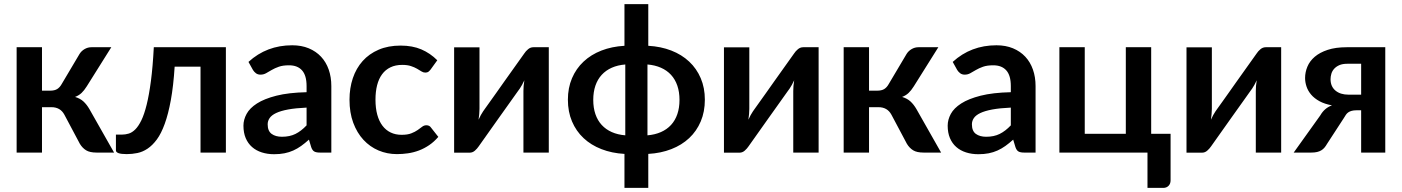

<svg xmlns="http://www.w3.org/2000/svg" viewBox="-20 -743 6828 935"><path d="M367.5 -480.5Q376.5 -495 392 -504Q407.5 -513 425 -513H522L402.5 -322.5Q390 -302.5 377 -290.2Q364 -278 345.5 -271Q370.5 -263.5 386.5 -248.8Q402.5 -234 415.5 -211.5L535.5 0H450Q417.5 0 399.5 -11Q381.5 -22 369 -42.5L293.5 -184.5Q283.5 -203 267.8 -212Q252 -221 231 -221H184.5V0H61V-513H184.5V-301.5H224.5Q245.5 -301.5 258.2 -309.2Q271 -317 280 -333Z M1080 -513V0H956.5V-418.5H830.5Q824.5 -324 812 -255.8Q799.5 -187.5 782.2 -140Q765 -92.5 743.8 -63.8Q722.5 -35 698.5 -19Q674.5 -3 649 2.2Q623.5 7.5 597.5 7.5Q570 7.5 557.2 2.8Q544.5 -2 544.5 -10.5V-87.5H574Q590.5 -87.5 607 -92.5Q623.5 -97.5 639 -113Q654.5 -128.5 668.5 -157.2Q682.5 -186 694.2 -233.2Q706 -280.5 715 -349Q724 -417.5 729 -513Z M1537.5 0Q1520 0 1510.5 -5.2Q1501 -10.5 1495.5 -26.5L1484.5 -63Q1465 -45.5 1446.5 -32.2Q1428 -19 1408 -10Q1388 -1 1365.2 3.5Q1342.5 8 1315 8Q1282.5 8 1255 -0.8Q1227.5 -9.5 1207.5 -27Q1187.5 -44.5 1176.5 -70.5Q1165.5 -96.5 1165.5 -131Q1165.5 -160 1180.8 -188.2Q1196 -216.5 1231.5 -239.2Q1267 -262 1326 -277Q1385 -292 1473 -294V-324Q1473 -375.5 1451 -400.2Q1429 -425 1387.5 -425Q1357.5 -425 1337.8 -418Q1318 -411 1303 -402.2Q1288 -393.5 1275.8 -386.5Q1263.5 -379.5 1248.5 -379.5Q1235.5 -379.5 1226.5 -386.2Q1217.5 -393 1212 -402L1190 -441.5Q1278.5 -522.5 1403 -522.5Q1448 -522.5 1483.5 -507.8Q1519 -493 1543.5 -466.8Q1568 -440.5 1580.8 -404Q1593.5 -367.5 1593.5 -324V0ZM1353 -77Q1391 -77 1418.8 -90.8Q1446.5 -104.5 1473 -132.5V-219Q1419 -216.5 1382.8 -209.8Q1346.5 -203 1324.5 -192.5Q1302.5 -182 1293 -168Q1283.5 -154 1283.5 -137.5Q1283.5 -105 1302.8 -91Q1322 -77 1353 -77Z M2077 -404.5Q2071.5 -397.5 2066.2 -393.5Q2061 -389.5 2051 -389.5Q2041.5 -389.5 2032.5 -395.2Q2023.5 -401 2011 -408.2Q1998.5 -415.5 1981.2 -421.2Q1964 -427 1938.5 -427Q1906 -427 1881.5 -415.2Q1857 -403.5 1840.8 -381.5Q1824.5 -359.5 1816.5 -328.2Q1808.5 -297 1808.5 -257.5Q1808.5 -216.5 1817.2 -184.5Q1826 -152.5 1842.5 -130.8Q1859 -109 1882.5 -97.8Q1906 -86.5 1935.5 -86.5Q1965 -86.5 1983.2 -93.8Q2001.5 -101 2014 -109.8Q2026.5 -118.5 2035.8 -125.8Q2045 -133 2056.5 -133Q2071.5 -133 2079 -121.5L2114.5 -76.5Q2094 -52.5 2070 -36.2Q2046 -20 2020.2 -10.2Q1994.5 -0.5 1967.2 3.5Q1940 7.5 1913 7.5Q1865.5 7.5 1823.5 -10.2Q1781.5 -28 1750 -62Q1718.5 -96 1700.2 -145.2Q1682 -194.5 1682 -257.5Q1682 -314 1698.2 -362.2Q1714.5 -410.5 1746 -445.8Q1777.5 -481 1824 -501Q1870.5 -521 1931 -521Q1988.5 -521 2031.8 -502.5Q2075 -484 2109.5 -449.5Z M2191.5 0.5V-512.5H2315V-213Q2315 -201.5 2313.8 -187.8Q2312.5 -174 2310.5 -160Q2321.5 -184.5 2332.5 -200.5Q2333 -201.5 2342 -214Q2351 -226.5 2365.2 -246.5Q2379.5 -266.5 2397.5 -291.8Q2415.5 -317 2434 -343.5Q2477.5 -405 2533 -482.5Q2540 -493.5 2551.5 -503.2Q2563 -513 2577.5 -513H2652.5V0H2529V-299.5Q2529 -311 2530 -324.5Q2531 -338 2533.5 -352Q2528 -340.5 2522.5 -330.2Q2517 -320 2511.5 -312Q2510.5 -311 2501.5 -298.2Q2492.5 -285.5 2478.2 -265.5Q2464 -245.5 2446 -220.2Q2428 -195 2409.5 -169Q2366 -107.5 2311 -30Q2304 -19.5 2292.8 -9.5Q2281.5 0.5 2267 0.5Z M3137 -723V-520Q3198.5 -516.5 3249.2 -496.8Q3300 -477 3336.2 -443Q3372.5 -409 3392.5 -362Q3412.5 -315 3412.5 -257.5Q3412.5 -199 3392.5 -151.8Q3372.5 -104.5 3336.2 -70.5Q3300 -36.5 3249.2 -16.8Q3198.5 3 3137 6.5V172H3021V6.5Q2959.5 3 2908.8 -16.8Q2858 -36.5 2821.8 -70.5Q2785.5 -104.5 2765.5 -151.8Q2745.5 -199 2745.5 -257.5Q2745.5 -315 2765.5 -362Q2785.5 -409 2821.8 -443Q2858 -477 2908.8 -496.8Q2959.5 -516.5 3021 -520V-723ZM3289 -256.5Q3289 -295 3278.5 -325.8Q3268 -356.5 3247.8 -378.5Q3227.5 -400.5 3198.5 -413.2Q3169.5 -426 3133 -429V-84Q3169.5 -87 3198.5 -99.8Q3227.5 -112.5 3247.8 -134.5Q3268 -156.5 3278.5 -187.2Q3289 -218 3289 -256.5ZM2869 -256.5Q2869 -218 2879.5 -187.2Q2890 -156.5 2910.2 -134.5Q2930.5 -112.5 2959.2 -99.8Q2988 -87 3025 -84V-429Q2988 -426 2959.2 -413.2Q2930.5 -400.5 2910.2 -378.5Q2890 -356.5 2879.5 -325.8Q2869 -295 2869 -256.5Z M3505.5 0.5V-512.5H3629V-213Q3629 -201.5 3627.8 -187.8Q3626.5 -174 3624.5 -160Q3635.5 -184.5 3646.5 -200.5Q3647 -201.5 3656 -214Q3665 -226.5 3679.2 -246.5Q3693.5 -266.5 3711.5 -291.8Q3729.5 -317 3748 -343.5Q3791.5 -405 3847 -482.5Q3854 -493.5 3865.5 -503.2Q3877 -513 3891.5 -513H3966.5V0H3843V-299.5Q3843 -311 3844 -324.5Q3845 -338 3847.5 -352Q3842 -340.5 3836.5 -330.2Q3831 -320 3825.5 -312Q3824.5 -311 3815.5 -298.2Q3806.5 -285.5 3792.2 -265.5Q3778 -245.5 3760 -220.2Q3742 -195 3723.5 -169Q3680 -107.5 3625 -30Q3618 -19.5 3606.8 -9.5Q3595.5 0.5 3581 0.5Z M4395 -480.5Q4404 -495 4419.5 -504Q4435 -513 4452.5 -513H4549.5L4430 -322.5Q4417.5 -302.5 4404.5 -290.2Q4391.5 -278 4373 -271Q4398 -263.5 4414 -248.8Q4430 -234 4443 -211.5L4563 0H4477.5Q4445 0 4427 -11Q4409 -22 4396.5 -42.5L4321 -184.5Q4311 -203 4295.2 -212Q4279.5 -221 4258.5 -221H4212V0H4088.5V-513H4212V-301.5H4252Q4273 -301.5 4285.8 -309.2Q4298.5 -317 4307.5 -333Z M4967 0Q4949.5 0 4940 -5.2Q4930.5 -10.5 4925 -26.5L4914 -63Q4894.5 -45.5 4876 -32.2Q4857.5 -19 4837.5 -10Q4817.5 -1 4794.8 3.5Q4772 8 4744.5 8Q4712 8 4684.5 -0.8Q4657 -9.5 4637 -27Q4617 -44.5 4606 -70.5Q4595 -96.5 4595 -131Q4595 -160 4610.2 -188.2Q4625.5 -216.5 4661 -239.2Q4696.5 -262 4755.5 -277Q4814.5 -292 4902.5 -294V-324Q4902.5 -375.5 4880.5 -400.2Q4858.5 -425 4817 -425Q4787 -425 4767.2 -418Q4747.5 -411 4732.5 -402.2Q4717.5 -393.5 4705.2 -386.5Q4693 -379.5 4678 -379.5Q4665 -379.5 4656 -386.2Q4647 -393 4641.5 -402L4619.5 -441.5Q4708 -522.5 4832.5 -522.5Q4877.5 -522.5 4913 -507.8Q4948.5 -493 4973 -466.8Q4997.5 -440.5 5010.2 -404Q5023 -367.5 5023 -324V0ZM4782.5 -77Q4820.5 -77 4848.2 -90.8Q4876 -104.5 4902.5 -132.5V-219Q4848.5 -216.5 4812.2 -209.8Q4776 -203 4754 -192.5Q4732 -182 4722.5 -168Q4713 -154 4713 -137.5Q4713 -105 4732.2 -91Q4751.5 -77 4782.5 -77Z M5139 -513H5262.5V-91.5H5462.5V-513H5586V-91.5H5680.5V135Q5680.5 152 5670.5 162Q5660.5 172 5645 172H5568V0H5139Z M5758 0.5V-512.5H5881.5V-213Q5881.5 -201.5 5880.2 -187.8Q5879 -174 5877 -160Q5888 -184.5 5899 -200.5Q5899.5 -201.5 5908.5 -214Q5917.5 -226.5 5931.8 -246.5Q5946 -266.5 5964 -291.8Q5982 -317 6000.5 -343.5Q6044 -405 6099.5 -482.5Q6106.5 -493.5 6118 -503.2Q6129.5 -513 6144 -513H6219V0H6095.5V-299.5Q6095.5 -311 6096.5 -324.5Q6097.5 -338 6100 -352Q6094.5 -340.5 6089 -330.2Q6083.5 -320 6078 -312Q6077 -311 6068 -298.2Q6059 -285.5 6044.8 -265.5Q6030.5 -245.5 6012.5 -220.2Q5994.5 -195 5976 -169Q5932.5 -107.5 5877.5 -30Q5870.5 -19.5 5859.2 -9.5Q5848 0.5 5833.5 0.5Z M6726 0H6608.5V-206H6587Q6572 -206 6562.2 -203.2Q6552.5 -200.5 6545.8 -195.8Q6539 -191 6534.2 -184Q6529.5 -177 6524.5 -168.5L6442.5 -42.5Q6436.5 -32 6429.8 -24Q6423 -16 6414.2 -10.8Q6405.5 -5.5 6393.8 -2.8Q6382 0 6365.5 0H6280L6409.5 -181Q6430 -217 6466.5 -230Q6430.5 -236.5 6405.5 -250.2Q6380.5 -264 6365 -282.2Q6349.5 -300.5 6342.5 -321.5Q6335.5 -342.5 6335.5 -363Q6335.5 -391.5 6346.8 -418.5Q6358 -445.5 6382.5 -466.5Q6407 -487.5 6445.5 -500.2Q6484 -513 6538 -513H6726ZM6459.5 -357.5Q6459.5 -322 6483.2 -302Q6507 -282 6547 -282H6608.5V-432.5H6541.5Q6518 -432.5 6502.5 -425.8Q6487 -419 6477.2 -408.2Q6467.5 -397.5 6463.5 -384Q6459.5 -370.5 6459.5 -357.5Z"/></svg>

Font: Lato
Style: Bold
Weight: 700
Designer: Lukasz Dziedzic
Foundry: tyPoland Lukasz Dziedzic
Version: Version 2.007; 2014-02-27